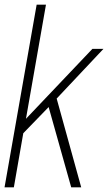

<svg xmlns="http://www.w3.org/2000/svg" viewBox="-32 -805 465 825"><path d="M-12.5 0H27.5L68 -232.5L177 -345L274 0H317L211.5 -381.5L412.5 -595H365L79.5 -294.5L165.5 -785H125.5Z"/></svg>

Font: Anybody SemiCondensed ExtraLight
Style: Italic
Weight: 250
Width: 4
Italic angle: -10°
Version: Version 1.113;gftools[0.9.25]